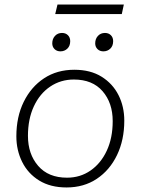

<svg xmlns="http://www.w3.org/2000/svg" viewBox="-20 -816 619 845"><path d="M273 9Q202 9 152.5 -21.5Q103 -52 77.5 -103.5Q52 -155 52 -216Q52 -302 84.5 -368Q117 -434 174 -471.5Q231 -509 307 -509Q378 -509 427 -478.5Q476 -448 501.5 -397.5Q527 -347 527 -285Q527 -200 495 -133.5Q463 -67 406 -29Q349 9 273 9ZM275 -34Q333 -34 378.5 -65.5Q424 -97 450 -153Q476 -209 476 -283Q476 -363 431.5 -414.5Q387 -466 305 -466Q247 -466 201 -435Q155 -404 129 -348Q103 -292 103 -218Q103 -138 148 -86Q193 -34 275 -34ZM435 -590Q419 -590 409 -600Q399 -610 399 -625Q399 -645 411 -658Q423 -671 442 -671Q458 -671 468 -661Q478 -651 478 -635Q478 -614 465.5 -602Q453 -590 435 -590ZM246 -590Q230 -590 220 -600Q210 -610 210 -625Q210 -645 222 -658Q234 -671 253 -671Q269 -671 279 -661Q289 -651 289 -635Q289 -614 276.5 -602Q264 -590 246 -590ZM525 -796 516 -754H223L233 -796Z"/></svg>

Font: Work Sans Light
Style: Italic
Weight: 300
Italic angle: -13°
Designer: Wei Huang
Foundry: Wei Huang
Version: Version 2.010; ttfautohint (v1.8.3)